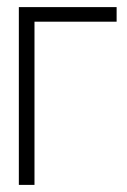

<svg xmlns="http://www.w3.org/2000/svg" viewBox="-20 -520 357 540"><path d="M33 -500V0H77V-459H308V-500Z"/></svg>

Font: Advent Pro Light
Style: Regular
Weight: 300
Version: Version 3.000